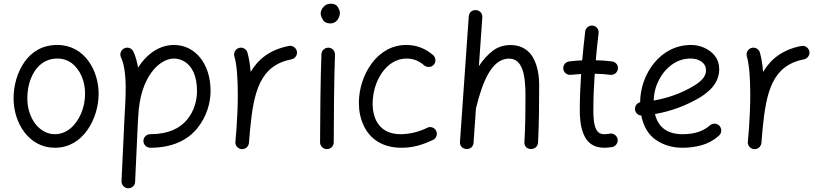

<svg xmlns="http://www.w3.org/2000/svg" viewBox="-20 -768 4436 1036"><path d="M289.1 -525.4C209 -525.4 150.4 -488.8 111.3 -432.6C72.3 -376 53.2 -305.7 53.2 -237.3C53.2 -104.5 135.7 29.3 275.9 29.3C352.1 29.3 411.1 -8.8 451.2 -65.9C491.2 -122.6 512.2 -194.3 512.2 -262.7C512.2 -385.7 437.5 -525.4 289.1 -525.4ZM289.1 -452.1C319.3 -452.1 345.7 -443.4 368.2 -426.3C413.1 -391.1 439 -330.6 439 -262.7C439 -224.1 431.6 -188.5 417.5 -155.3C388.7 -88.4 337.9 -43.9 275.9 -43.9C192.9 -43.9 127.4 -129.4 127.4 -237.3C127.4 -276.9 133.8 -312.5 147 -345.2C172.4 -409.7 222.2 -452.1 289.1 -452.1Z M753.9 -7.3C753.9 12.7 771 29.3 791 29.3C911.6 29.3 993.2 -13.2 1043.9 -75.2C1094.7 -137.2 1116.2 -212.4 1116.2 -277.3C1116.2 -428.2 1029.8 -525.4 918.9 -525.4C843.3 -525.4 773.9 -480.5 725.1 -402.8C719.7 -434.6 711.4 -464.8 699.2 -490.7C690.9 -508.8 668 -516.1 649.9 -506.8C631.8 -498.5 624.5 -476.1 632.8 -458C649.9 -424.3 658.2 -362.3 658.2 -294.4C658.2 -245.1 655.3 -189.5 651.4 -125.5L635.7 209.5C635.3 229.5 650.4 246.6 670.4 248C691.4 248.5 708.5 233.4 709 213.4L724.6 -121.6C725.1 -125 725.1 -129.4 725.6 -134.8C726.1 -136.7 726.1 -138.7 726.1 -140.6C735.4 -355 841.3 -452.1 918.9 -452.1C939 -452.1 958.5 -446.3 977.5 -434.6C1015.1 -410.6 1043 -360.8 1043 -277.3C1043 -226.6 1028.3 -169.4 989.7 -122.6C951.2 -75.7 888.2 -43.9 791 -43.9C771 -43.9 753.9 -28.3 753.9 -7.3Z M1282.7 36.6C1286.1 37.1 1289.1 36.6 1292 36.1H1293H1293.9C1306.2 33.7 1314.9 26.4 1320.3 14.6C1320.3 14.2 1320.3 13.7 1320.8 13.2C1322.3 10.3 1322.8 7.3 1323.2 3.9C1325.7 -19.5 1327.6 -44.4 1329.6 -70.8C1349.1 -273.9 1382.8 -415 1552.7 -447.8C1572.3 -451.7 1585.9 -471.2 1582 -490.7C1578.1 -510.3 1558.6 -523.9 1539.1 -520C1437 -500.5 1373 -448.7 1332.5 -379.9C1329.1 -420.4 1323.2 -456.1 1314.9 -484.9C1309.6 -503.9 1288.6 -515.1 1269.5 -509.3C1250.5 -503.9 1238.8 -482.9 1244.6 -463.9C1251 -443.4 1255.4 -414.6 1258.8 -377.9C1261.7 -340.8 1263.2 -301.3 1263.2 -259.8C1263.2 -197.8 1260.3 -133.3 1256.3 -76.7C1254.4 -53.7 1252.4 -30.8 1250.5 -7.3C1250 -6.3 1250 -5.4 1250 -3.9C1249.5 -0.5 1250 2.4 1250.5 5.4V6.3V7.3C1252.9 19.5 1260.3 28.3 1272 33.7C1272.5 33.7 1272.9 33.7 1273.4 34.2C1276.4 35.6 1279.3 36.1 1282.7 36.6Z M1710.4 -694.8C1710.4 -685.5 1714.4 -674.8 1722.2 -661.6C1729.5 -648.4 1743.2 -641.6 1762.7 -641.6C1778.8 -641.6 1791.5 -647.9 1800.8 -660.6C1809.6 -672.9 1814 -685.5 1814 -698.2C1814 -707.5 1810.1 -718.3 1802.7 -730.5C1795.4 -742.2 1782.7 -748 1765.1 -748C1749.5 -748 1736.3 -742.7 1726.1 -731.4C1715.8 -720.2 1710.4 -708 1710.4 -694.8ZM1752.9 -510.7H1751.5C1732.4 -510.7 1715.8 -496.1 1714.4 -476.1C1709.5 -360.8 1707 -101.6 1707 0C1707 20 1723.6 36.6 1743.7 36.6C1764.6 36.6 1780.8 20 1780.8 0C1780.8 -100.6 1782.7 -360.8 1787.6 -472.2V-473.6C1787.6 -493.2 1772.9 -510.3 1752.9 -510.7Z M2320.8 -418.9C2334 -434.1 2332 -457.5 2316.9 -470.7C2277.3 -505.4 2228.5 -525.4 2171.9 -525.4C2095.2 -525.4 2031.2 -486.8 1986.3 -426.8C1941.4 -366.2 1916.5 -289.1 1916.5 -212.4C1916.5 -168.5 1924.8 -128.4 1941.9 -91.8C1975.1 -18.6 2043.5 29.3 2147 29.3C2208 29.3 2259.3 13.7 2312 -11.2C2331.1 -17.6 2341.8 -38.1 2335.4 -57.1C2329.6 -76.2 2308.6 -86.9 2289.6 -80.6C2246.6 -59.1 2195.8 -43.9 2141.6 -43.9C2033.7 -43.9 1990.7 -119.1 1990.7 -209C1990.7 -328.1 2063.5 -452.1 2173.8 -452.1C2210.9 -452.1 2241.7 -439 2269 -415C2284.2 -402.8 2307.6 -403.8 2320.8 -418.9Z M2495.6 36.1C2514.6 37.6 2533.2 26.4 2535.2 2.4L2548.3 -185.1C2549.3 -186.5 2549.8 -188.5 2550.3 -190.9C2580.1 -311 2628.4 -451.7 2726.1 -451.7C2799.3 -451.7 2815.4 -365.7 2815.4 -251.5C2815.4 -170.9 2814.9 -93.3 2809.6 0C2809.1 19.5 2821.8 36.1 2845.7 36.1C2868.7 36.1 2882.8 18.6 2883.3 0.5C2888.7 -108.4 2889.2 -209 2889.2 -310.5C2889.2 -348.6 2884.3 -383.8 2874 -416.5C2853.5 -481.4 2809.6 -524.9 2733.9 -524.9C2697.3 -524.9 2665 -514.2 2637.2 -492.7C2609.4 -470.7 2585 -443.8 2564 -411.1L2582.5 -674.3C2584 -698.2 2566.9 -711.9 2548.8 -713.4C2529.8 -715.3 2511.2 -703.1 2509.3 -679.2L2461.9 -2.4C2460.4 21 2477.5 34.7 2495.6 36.1Z M3314 -396C3317.4 -415.5 3302.2 -434.1 3282.7 -436.5C3253.9 -440.4 3224.6 -442.4 3194.8 -442.9C3198.7 -491.7 3204.1 -540.5 3210 -589.4C3212.4 -609.4 3197.8 -627.9 3178.2 -629.9C3158.2 -632.3 3139.6 -617.7 3137.7 -598.1C3131.8 -546.9 3126 -494.6 3121.6 -442.4C3097.2 -441.4 3073.7 -439.5 3051.3 -436.5C3031.2 -434.6 3017.1 -415.5 3019.5 -396C3021.5 -376 3040.5 -361.8 3060.1 -364.3C3078.1 -366.2 3096.7 -367.7 3115.7 -368.7C3111.3 -304.2 3108.4 -239.3 3108.4 -173.3C3108.4 -136.2 3111.3 -86.9 3128.9 -44.4C3146 -1.5 3179.7 29.3 3240.2 29.3C3253.4 29.3 3267.6 27.8 3283.2 25.4C3302.7 21.5 3316.4 2 3312.5 -17.6C3308.6 -37.1 3289.6 -50.8 3270 -46.9C3259.3 -44.9 3249.5 -43.9 3240.2 -43.9C3222.2 -43.9 3209 -50.3 3200.7 -63.5C3184.1 -88.9 3181.6 -131.8 3181.6 -173.3C3181.6 -239.7 3184.6 -305.2 3189 -370.1C3218.8 -369.6 3246.6 -367.7 3273.4 -364.3C3293 -361.8 3311.5 -376 3314 -396Z M3859.9 -36.6C3875 -50.3 3875.5 -73.7 3862.3 -88.9C3848.6 -104 3825.2 -104.5 3810.1 -91.3C3773.4 -57.6 3721.7 -43.9 3663.6 -43.9C3585.9 -43.9 3532.2 -76.7 3514.2 -152.8C3600.6 -167.5 3682.1 -197.8 3759.3 -243.7C3771.5 -251 3785.2 -261.2 3801.3 -274.9C3833 -301.8 3860.8 -341.8 3860.8 -393.1C3860.8 -421.9 3853 -446.3 3837.9 -466.3C3806.6 -505.4 3756.3 -525.4 3709 -525.4C3626.5 -525.4 3558.1 -487.3 3509.8 -428.2C3461.4 -369.1 3434.6 -292.5 3434.1 -216.3C3417 -212.4 3404.8 -196.3 3406.2 -178.2C3407.7 -160.2 3422.4 -145 3440.4 -144.5C3452.6 -83.5 3479.5 -39.6 3520.5 -12.2C3561.5 15.6 3609.4 29.3 3663.6 29.3C3697.3 29.3 3731.4 24.9 3765.6 15.6C3799.8 6.3 3831.1 -10.7 3859.9 -36.6ZM3707 -452.1C3730 -452.1 3749.5 -446.3 3765.6 -435.1C3781.7 -423.3 3789.6 -407.7 3789.6 -387.7C3789.6 -352.5 3759.8 -325.7 3719.2 -302.2C3656.2 -264.6 3583.5 -238.8 3507.3 -225.6C3508.3 -266.1 3518.1 -303.2 3536.1 -337.9C3554.2 -372.1 3578.1 -399.9 3607.9 -420.9C3637.7 -441.9 3670.4 -452.1 3707 -452.1Z M4047.9 36.6C4051.3 37.1 4054.2 36.6 4057.1 36.1H4058.1H4059.1C4071.3 33.7 4080.1 26.4 4085.4 14.6C4085.4 14.2 4085.4 13.7 4085.9 13.2C4087.4 10.3 4087.9 7.3 4088.4 3.9C4090.8 -19.5 4092.8 -44.4 4094.7 -70.8C4114.3 -273.9 4147.9 -415 4317.9 -447.8C4337.4 -451.7 4351.1 -471.2 4347.2 -490.7C4343.3 -510.3 4323.7 -523.9 4304.2 -520C4202.1 -500.5 4138.2 -448.7 4097.7 -379.9C4094.2 -420.4 4088.4 -456.1 4080.1 -484.9C4074.7 -503.9 4053.7 -515.1 4034.7 -509.3C4015.6 -503.9 4003.9 -482.9 4009.8 -463.9C4016.1 -443.4 4020.5 -414.6 4023.9 -377.9C4026.9 -340.8 4028.3 -301.3 4028.3 -259.8C4028.3 -197.8 4025.4 -133.3 4021.5 -76.7C4019.5 -53.7 4017.6 -30.8 4015.6 -7.3C4015.1 -6.3 4015.1 -5.4 4015.1 -3.9C4014.6 -0.5 4015.1 2.4 4015.6 5.4V6.3V7.3C4018.1 19.5 4025.4 28.3 4037.1 33.7C4037.6 33.7 4038.1 33.7 4038.6 34.2C4041.5 35.6 4044.4 36.1 4047.9 36.6Z"/></svg>

Font: Mikhak
Style: Regular
Weight: 400
Designer: Amin Abedi
Version: Version 3.2